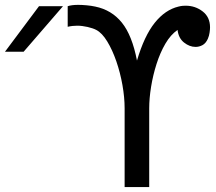

<svg xmlns="http://www.w3.org/2000/svg" viewBox="-249 -754 871 774"><path d="M253.4 -317.4Q253.4 -361.3 244.6 -411.1Q235.8 -460.9 220 -506.8Q204.1 -552.7 183.3 -586.9Q162.6 -621.1 139.2 -633.3Q126.5 -640.1 104.2 -645.3Q82 -650.4 62 -650.4Q53.7 -650.4 43.7 -649.4Q33.7 -648.4 23.9 -646V-729Q40 -734.4 65.9 -734.4Q81.1 -734.4 99.9 -732.7Q118.7 -731 134.8 -727.5Q201.2 -713.9 242.4 -662.6Q283.7 -611.3 303.2 -509.8Q332.5 -609.4 374.8 -662.1Q417 -714.8 470.7 -727.5Q480.5 -730 487.5 -730.5Q494.6 -731 499.5 -731Q538.1 -731 567.9 -708Q597.7 -685.1 597.7 -643.6Q597.7 -635.3 595.9 -622.6Q594.2 -609.9 588.9 -597.7Q580.6 -579.1 567.1 -572Q553.7 -564.9 539.6 -564.9Q515.1 -564.9 492.9 -582.5Q470.7 -600.1 466.8 -633.3Q439 -614.3 417.7 -577.9Q396.5 -541.5 382.1 -496.3Q367.7 -451.2 360.1 -404.3Q352.5 -357.4 352.5 -317.4V0H253.4ZM-91.8 -729H4.9L-153.8 -545.4H-229Z"/></svg>

Font: Vazir Code Hack
Style: Code-Hack
Weight: 400
Foundry: DejaVu fonts team - Redesigned by Saber Rastikerdar
Version: Version 1.1.2